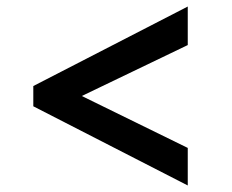

<svg xmlns="http://www.w3.org/2000/svg" viewBox="-20 -576 709 588"><path d="M555 -556V-438L230.5 -282L555 -123V-8L82 -250.5V-312.5Z"/></svg>

Font: Merriweather Black
Style: Regular
Weight: 900
Designer: Eben Sorkin
Foundry: Eben Sorkin
Version: Version 2.200;gftools[0.9.31]